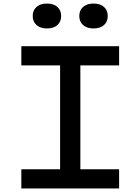

<svg xmlns="http://www.w3.org/2000/svg" viewBox="-20 -1060 790 1080"><path d="M100 0V-108H318V-692H100V-800H650V-692H432V-108H650V0ZM244 -900Q207 -900 185.5 -919Q164 -938 164 -970Q164 -1002 185.5 -1021Q207 -1040 244 -1040Q282 -1040 303 -1021Q324 -1002 324 -970Q324 -938 303 -919Q282 -900 244 -900ZM506 -900Q469 -900 447.5 -919Q426 -938 426 -970Q426 -1002 447.5 -1021Q469 -1040 506 -1040Q544 -1040 565 -1021Q586 -1002 586 -970Q586 -938 565 -919Q544 -900 506 -900Z"/></svg>

Font: Martian Mono SemiExpanded
Style: Regular
Weight: 400
Width: 6
Monospace: yes
Designer: Roman Shamin
Foundry: Evil Martians
Version: Version 1.000